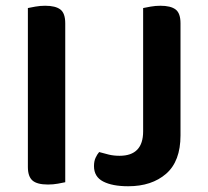

<svg xmlns="http://www.w3.org/2000/svg" viewBox="-20 -635 723 668"><path d="M147 7Q109 7 93 -7Q77 -21 77 -54V-607Q86 -609 103 -612Q120 -615 137 -615Q173 -615 190 -602Q207 -589 207 -554V-1Q198 1 181.5 4Q165 7 147 7ZM608 -164Q608 -74 558 -30.5Q508 13 426 13Q371 13 339 -3.5Q307 -20 307 -57Q307 -74 312.5 -86Q318 -98 325 -106Q342 -101 359 -97Q376 -93 396 -93Q478 -93 478 -178V-607Q487 -609 504 -612Q521 -615 538 -615Q574 -615 591 -602Q608 -589 608 -554Z"/></svg>

Font: Baloo Paaji 2 SemiBold
Style: Regular
Weight: 600
Designer: Shuchita Grover, Noopur Datye and Ek Type
Foundry: Ek Type
Version: Version 1.640;hotconv 1.0.111;makeotfexe 2.5.65597; ttfautoh